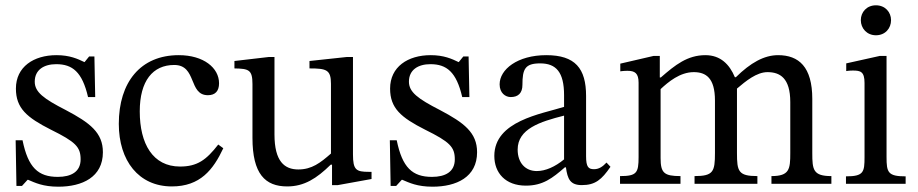

<svg xmlns="http://www.w3.org/2000/svg" viewBox="-20 -693 3463 724"><path d="M39 -164 42 8H63L84 -15H86C112 -4 142 11 200 11C290 11 368 -25 368 -119C368 -193 319 -230 228 -278C144 -321 111 -346 111 -385C111 -430 146 -451 192 -451C253 -451 290 -422 312 -327H339L336 -480H316L299 -459H298C273 -471 243 -485 193 -485C107 -485 40 -441 40 -359C40 -285 81 -250 172 -204C265 -158 284 -139 284 -92C284 -45 248 -26 198 -26C124 -26 86 -61 65 -164Z M803 -148C758 -90 724 -65 659 -65C556 -65 507 -151 507 -273C507 -388 556 -448 637 -448C723 -448 690 -334 764 -334C792 -334 806 -350 806 -379C806 -437 748 -485 654 -485C510 -485 428 -383 428 -226C428 -87 503 10 628 10C735 10 784 -53 822 -134Z M1381 -45H1371C1323 -45 1311 -52 1311 -111V-478H1287L1147 -463V-435C1211 -435 1228 -430 1228 -377V-114C1188 -79 1156 -54 1105 -54C1053 -54 1015 -84 1015 -186V-478H993L864 -463V-435C918 -434 932 -430 932 -376V-173C932 -37 980 10 1063 10C1127 10 1174 -20 1227 -72H1232V5H1254L1381 -18Z M1450 -164 1453 8H1474L1495 -15H1497C1523 -4 1553 11 1611 11C1701 11 1779 -25 1779 -119C1779 -193 1730 -230 1639 -278C1555 -321 1522 -346 1522 -385C1522 -430 1557 -451 1603 -451C1664 -451 1701 -422 1723 -327H1750L1747 -480H1727L1710 -459H1709C1684 -471 1654 -485 1604 -485C1518 -485 1451 -441 1451 -359C1451 -285 1492 -250 1583 -204C1676 -158 1695 -139 1695 -92C1695 -45 1659 -26 1609 -26C1535 -26 1497 -61 1476 -164Z M2114 -62C2120 -18 2130 5 2174 5C2225 5 2249 -16 2282 -64L2267 -80C2253 -65 2239 -55 2220 -55C2199 -55 2190 -63 2190 -104V-331C2190 -435 2149 -485 2040 -485C1931 -485 1864 -431 1864 -375C1864 -342 1886 -327 1906 -327C1934 -327 1950 -342 1950 -373C1950 -433 1960 -454 2017 -454C2077 -454 2107 -421 2107 -334V-290C2021 -263 1844 -237 1844 -105C1844 -41 1886 7 1963 7C2027 7 2063 -21 2110 -62ZM2107 -92C2073 -64 2037 -48 2004 -48C1961 -48 1932 -79 1932 -129C1932 -207 2016 -234 2107 -257Z M2471 -357C2500 -384 2544 -421 2596 -421C2642 -421 2676 -399 2676 -314V-116C2676 -46 2670 -29 2599 -29V0H2836V-29C2764 -29 2759 -47 2759 -116V-359C2792 -387 2833 -421 2874 -421C2921 -421 2960 -399 2960 -308V-116C2960 -55 2957 -29 2889 -29V0H3115V-29C3046 -29 3043 -53 3043 -116V-320C3043 -441 2992 -485 2914 -485C2861 -485 2810 -456 2755 -402H2751C2731 -450 2697 -485 2640 -485C2572 -485 2526 -448 2472 -401H2468V-482H2444L2319 -453V-424C2319 -424 2331 -426 2346 -426C2374 -426 2388 -417 2388 -381V-101C2388 -41 2381 -29 2318 -29V0H2546V-29C2484 -29 2471 -41 2471 -97Z M3395 -28C3328 -28 3323 -43 3323 -101V-482H3297L3171 -454V-425C3171 -425 3182 -427 3196 -427C3225 -427 3240 -423 3240 -380V-101C3240 -44 3237 -28 3170 -28V0H3395ZM3283 -673C3248 -673 3226 -647 3226 -617C3226 -586 3249 -560 3283 -560C3318 -560 3340 -586 3340 -617C3340 -647 3318 -673 3283 -673Z"/></svg>

Font: mjx-stx-n
Style: Regular
Weight: 500
Version: 1.0.0